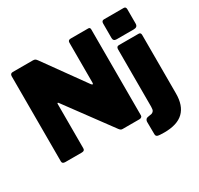

<svg xmlns="http://www.w3.org/2000/svg" viewBox="-185 -969 1415 1366"><g transform="rotate(-30 522.0 -286.0)"><path d="M694 -742Q709 -742 709 -725V-18Q709 -10 702.5 -5Q696 0 686 0H549Q541 0 535.5 -2.5Q530 -5 522 -15L247 -388Q243 -393 240 -392Q237 -391 237 -386V-22Q238 0 213 0H77Q52 0 52 -20V-719Q52 -742 74 -742H237Q250 -742 256.5 -738.5Q263 -735 271 -724L511 -390Q518 -381 522.5 -381.5Q527 -382 527 -394V-721Q527 -742 549 -742ZM1003 -29Q1003 70 951.5 120Q900 170 793 170Q751 170 738 165.5Q725 161 725 145L724 43Q724 35 729 26.5Q734 18 744 16L779 10Q789 7 796 -2Q803 -11 803 -36V-507Q803 -530 823 -530H985Q1003 -530 1003 -510V-29ZM1003 -603Q1003 -574 971 -574H830Q803 -574 803 -600V-719Q803 -742 823 -742H985Q1003 -742 1003 -721Z"/></g></svg>

Font: Libre Franklin Black
Style: Regular
Weight: 900
Designer: Pablo Impallari, Rodrigo Fuenzalida, Nhung Nguyen
Foundry: Impallari Type
Version: Version 3.000